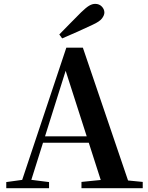

<svg xmlns="http://www.w3.org/2000/svg" viewBox="-20 -997 786 1017"><path d="M294.1 -814.5Q324.6 -844.9 353.8 -875.4Q382.9 -905.8 410.1 -932.2Q435.3 -956.6 451.8 -966.6Q468.4 -976.5 484.2 -976.5Q505.7 -976.5 519.3 -962.3Q532.9 -948.1 532.9 -930.5Q532.9 -916.4 520.3 -899.5Q507.7 -882.7 470.7 -865.9Q430.9 -846.9 390.6 -829Q350.3 -811.1 309.3 -793.6ZM13.2 0V-32.6L112.6 -46.3H131.1L239.8 -32.6V0ZM82.8 0 331.4 -744.6H418.9L672.2 0H527.6L316.7 -656.5H337.4L334.2 -642.5L132 0ZM193.5 -241.1 200.6 -275H517.8L524.9 -241.1ZM411.5 0V-33.4L546.7 -47H597.4L736 -33.4V0Z"/></svg>

Font: Noto Serif KR
Style: Regular
Weight: 200
Designer: Ryoko NISHIZUKA 西塚涼子 (kana & ideographs); Frank Grießhammer (Latin, Greek & Cyrillic); Wenlong ZHANG 张文龙 (bopomofo); San
Foundry: Adobe
Version: Version 2.001;hotconv 1.1.0;makeotfexe 2.6.0